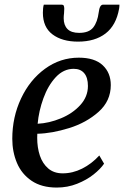

<svg xmlns="http://www.w3.org/2000/svg" viewBox="-20 -814 545 844"><path d="M437.5 -94.5Q421.5 -71 391.2 -47Q361 -23 319 -6.2Q277 10.5 229.5 10.5Q163 10.5 119 -19.2Q75 -49 54.5 -97.8Q34 -146.5 34 -204Q34 -299 72.5 -381Q111 -463 178 -511.8Q245 -560.5 326.5 -560.5Q396 -560.5 431.5 -527.2Q467 -494 467 -440Q467 -370 413.2 -322.2Q359.5 -274.5 284 -251Q208.5 -227.5 144 -226Q143.5 -220 143.5 -208Q143.5 -165.5 155.2 -130.2Q167 -95 192 -73.5Q217 -52 255.5 -52Q299.5 -52 341 -72.8Q382.5 -93.5 416.5 -130.5ZM145.5 -270Q196 -272.5 247.5 -293.8Q299 -315 332.8 -352Q366.5 -389 366.5 -436Q366.5 -473 350.2 -492.2Q334 -511.5 304 -511.5Q259.5 -511.5 225.2 -474.8Q191 -438 170.8 -382Q150.5 -326 145.5 -270ZM251.5 -793.5Q258 -793.5 260.2 -789Q262.5 -784.5 262.5 -775.5Q262.5 -769.5 261.5 -755.5Q260 -744.5 260 -733.5Q260 -703.5 276.5 -686.5Q293 -669.5 328 -669.5Q371 -669.5 389.8 -693.2Q408.5 -717 414 -760Q418 -793.5 433 -793.5H505Q505 -783.5 503.5 -775.5Q490.5 -702.5 444 -666.8Q397.5 -631 323 -631Q253 -631 210.8 -662.8Q168.5 -694.5 168.5 -758Q168.5 -780 172.5 -793.5Z"/></svg>

Font: Merriweather Text
Style: Italic
Weight: 400
Italic angle: -7.8°
Designer: Eben Sorkin
Foundry: Eben Sorkin
Version: Version 2.100